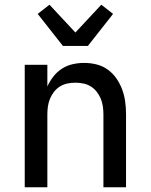

<svg xmlns="http://www.w3.org/2000/svg" viewBox="-20 -795 640 815"><path d="M85 0V-520H181V-428Q191 -450 206.5 -470Q222 -490 243 -503.5Q264 -517 288.5 -522.5Q313 -528 337 -528Q364 -528 390 -521.5Q416 -515 437.5 -499.5Q459 -484 474.5 -461.5Q490 -439 499 -414Q508 -389 511.5 -363Q515 -337 515 -310V0H419V-310Q419 -327 416.5 -344Q414 -361 407.5 -376.5Q401 -392 390.5 -405.5Q380 -419 365.5 -428Q351 -437 334 -440.5Q317 -444 300 -444Q283 -444 266 -440.5Q249 -437 234.5 -428Q220 -419 209.5 -405.5Q199 -392 192.5 -376.5Q186 -361 183.5 -344Q181 -327 181 -310V0ZM247 -600 140 -736 190 -775 300 -657 410 -775 460 -736 353 -600Z"/></svg>

Font: Iosevka Fixed Medium Extended
Style: Regular
Weight: 500
Width: 7
Monospace: yes
Designer: Belleve Invis
Foundry: Belleve Invis
Version: Version 24.1.1; ttfautohint (v1.8.4)